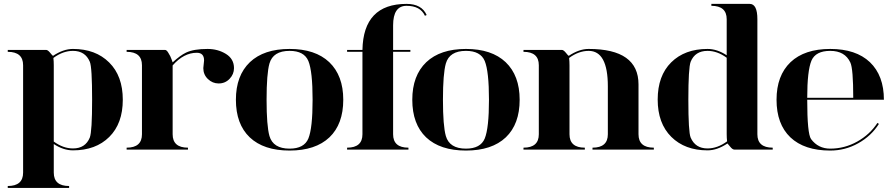

<svg xmlns="http://www.w3.org/2000/svg" viewBox="-20 -762 4542 978"><path d="M449.2 -253.9Q449.2 -419.9 437.5 -447.3Q414.1 -502.9 351.6 -502.9Q300.8 -502.9 252 -466.8Q253.9 -449.2 253.9 -429.7V-41Q301.8 -5.9 351.6 -5.9Q415 -5.9 437.5 -61.5Q449.2 -92.8 449.2 -253.9ZM253.9 117.2Q253.9 185.5 332 185.5V195.3H19.5V185.5Q97.7 185.5 97.7 117.2V-429.7Q97.7 -498 19.5 -498V-507.8H214.8Q223.6 -507.8 235.8 -492.7Q248 -477.5 250 -477.5Q302.7 -512.7 351.6 -512.7Q466.8 -512.7 536.1 -443.8Q605.5 -375 605.5 -253.9Q605.5 -132.8 536.6 -64.5Q467.8 3.9 351.6 3.9Q302.7 3.9 253.9 -28.3Z M1171.9 -415Q1171.9 -383.8 1149.4 -360.4Q1127 -336.9 1093.8 -336.9Q1062.5 -336.9 1039.1 -359.4Q1015.6 -381.8 1015.6 -415L1019.5 -454.1Q1019.5 -493.2 982.4 -493.2Q916 -493.2 859.4 -428.7V-78.1Q859.4 -9.8 937.5 -9.8V0H625V-9.8Q703.1 -9.8 703.1 -78.1V-429.7Q703.1 -498 625 -498V-507.8H820.3Q829.1 -507.8 837.9 -492.2Q848.6 -475.6 853.5 -460.9L859.4 -444.3Q897.5 -479.5 927.7 -494.1Q966.8 -512.7 1037.1 -512.7Q1089.8 -512.7 1130.9 -487.3Q1171.9 -461.9 1171.9 -415Z M1252 -62.5Q1181.6 -129.9 1181.6 -253.9Q1181.6 -377 1252.9 -445.3Q1324.2 -512.7 1455.1 -512.7Q1585.9 -512.7 1657.2 -445.3Q1728.5 -377 1728.5 -253.9Q1728.5 -129.9 1658.2 -62.5Q1586.9 4.9 1455.1 4.9Q1323.2 4.9 1252 -62.5ZM1455.1 -4.9Q1529.3 -4.9 1550.8 -56.6Q1572.3 -109.4 1572.3 -253.9Q1572.3 -398.4 1550.8 -451.2Q1529.3 -502.9 1455.1 -502.9Q1371.1 -502.9 1352.5 -438.5Q1337.9 -386.7 1337.9 -253.9Q1337.9 -121.1 1352.5 -69.3Q1371.1 -4.9 1455.1 -4.9Z M1826.2 -507.8Q1830.6 -742.2 2050.8 -742.2Q2127.9 -742.2 2153.3 -685.5L2144.5 -681.6Q2121.1 -732.4 2050.8 -732.4Q1982.4 -732.4 1982.4 -632.8V-507.8H2070.3V-498H1982.4V-78.1Q1982.4 -9.8 2060.5 -9.8V0H1748V-9.8Q1826.2 -9.8 1826.2 -78.1V-498H1748V-507.8Z M2150.4 -62.5Q2080.1 -129.9 2080.1 -253.9Q2080.1 -377 2151.4 -445.3Q2222.7 -512.7 2353.5 -512.7Q2484.4 -512.7 2555.7 -445.3Q2627 -377 2627 -253.9Q2627 -129.9 2556.6 -62.5Q2485.4 4.9 2353.5 4.9Q2221.7 4.9 2150.4 -62.5ZM2353.5 -4.9Q2427.7 -4.9 2449.2 -56.6Q2470.7 -109.4 2470.7 -253.9Q2470.7 -398.4 2449.2 -451.2Q2427.7 -502.9 2353.5 -502.9Q2269.5 -502.9 2251 -438.5Q2236.3 -386.7 2236.3 -253.9Q2236.3 -121.1 2251 -69.3Q2269.5 -4.9 2353.5 -4.9Z M2880.9 -429.7V-78.1Q2880.9 -9.8 2959 -9.8V0H2646.5V-9.8Q2724.6 -9.8 2724.6 -78.1V-429.7Q2724.6 -498 2646.5 -498V-507.8H2841.8Q2850.6 -507.8 2862.8 -492.7Q2875 -477.5 2877 -477.5Q2929.7 -512.7 2978.5 -512.7Q3232.4 -512.7 3232.4 -332V-78.1Q3232.4 -9.8 3310.5 -9.8V0H2998V-9.8Q3076.2 -9.8 3076.2 -78.1V-322.3Q3076.2 -502.9 2978.5 -502.9Q2927.7 -502.9 2878.9 -466.8Q2880.9 -449.2 2880.9 -429.7Z M3837.9 -664.1V-78.1Q3837.9 -9.8 3916 -9.8V0H3720.7Q3710.9 0 3698.7 -15.6Q3686.5 -31.2 3685.5 -31.2Q3632.8 3.9 3584 3.9Q3468.8 3.9 3399.4 -64.9Q3330.1 -133.8 3330.1 -254.9Q3330.1 -376 3398.9 -444.3Q3467.8 -512.7 3584 -512.7Q3632.8 -512.7 3681.6 -480.5V-664.1Q3681.6 -732.4 3603.5 -732.4V-742.2H3798.8Q3837.9 -742.2 3837.9 -664.1ZM3486.3 -254.9Q3486.3 -88.9 3498 -61.5Q3521.5 -5.9 3584 -5.9Q3634.8 -5.9 3683.6 -42Q3681.6 -59.6 3681.6 -79.1V-467.8Q3633.8 -502.9 3584 -502.9Q3520.5 -502.9 3498 -447.3Q3486.3 -416 3486.3 -254.9Z M4209 4.9Q4077.1 4.9 4005.9 -62.5Q3935.5 -129.9 3935.5 -253.9Q3935.5 -377 4006.8 -445.3Q4078.1 -512.7 4209 -512.7Q4339.8 -512.7 4411.1 -445.3Q4482.4 -377 4482.4 -253.9H4091.8Q4091.8 -81.1 4111.3 -53.7Q4147.5 -4.9 4209 -4.9Q4282.2 -4.9 4346.7 -41Q4411.1 -77.1 4449.2 -135.7L4457 -130.9Q4418 -69.3 4351.6 -32.2Q4285.2 4.9 4209 4.9ZM4091.8 -263.7H4326.2Q4326.2 -412.1 4311.5 -443.4Q4284.2 -502.9 4209 -502.9Q4134.8 -502.9 4113.3 -453.1Q4091.8 -401.4 4091.8 -263.7Z"/></svg>

Font: spinweradBold
Style: Regular
Weight: 700
Width: 7
Version: Version 0.3 ; ttfautohint (v1.2) -l 8 -r 50 -G 200 -x 14 -D 